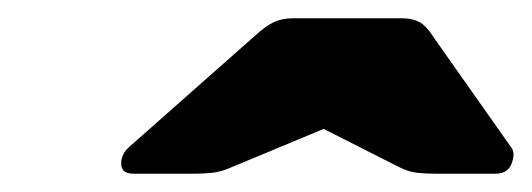

<svg xmlns="http://www.w3.org/2000/svg" viewBox="-20 -785 582 210"><path d="M126 -595Q110 -595 113 -611Q115 -619 121 -624L259 -746Q271 -757 280 -761Q289 -765 300 -765H420Q431 -765 438.5 -761Q446 -757 453 -746L539 -624Q543 -619 541 -611Q538 -595 522 -595H456Q446 -595 436.5 -596Q427 -597 417 -602L334 -644L233 -602Q222 -597 212 -596Q202 -595 192 -595Z"/></svg>

Font: Rubik Black
Style: Italic
Weight: 900
Italic angle: -12°
Designer: Hubert and Fischer
Foundry: Hubert and Fischer
Version: Version 2.300;gftools[0.9.30]